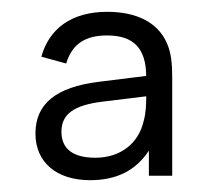

<svg xmlns="http://www.w3.org/2000/svg" viewBox="-20 -575 352 325"><path d="M262.5 -502C247 -537.5 210.5 -555 161.5 -555C100.5 -555 63 -526 50 -479L92 -467.5C102 -500.5 124.5 -515 161 -515C207 -515 227 -492.5 227.5 -446.5L147 -436.5C74.5 -427.5 40 -399 40 -349C40 -300.5 75.5 -270 132.5 -270C177.5 -270 210 -286.5 232 -320V-277.5H271.5V-444.5C271.5 -465.5 270 -485.5 262.5 -502ZM227.5 -412V-411C227.5 -399 227 -383 223 -369.5C214.5 -332.5 184 -308 141.5 -308C103.5 -308 84 -323 84 -352C84 -381.5 104.5 -397 154 -403Z"/></svg>

Font: Vela Sans ExtLt
Style: Regular
Weight: 200
Designer: Principal design: Mikhail Sharanda - project Manrope.
Design modification: Ravid Balaliev
Foundry: Mikhail Sharanda
Version: Version 1.001